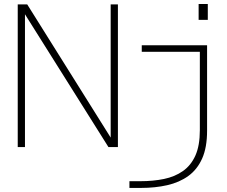

<svg xmlns="http://www.w3.org/2000/svg" viewBox="-20 -722 1115 942"><path d="M954.5 -702.5H999.5V-624.5H954.5ZM67 -0.5V-700.5H113.5L523 -47V-700.5H558.5V-0.5H512L102.5 -652V-0.5ZM615 200V167H668.5Q731.5 167 784.8 156Q838 145 877.5 117.2Q917 89.5 938.8 40.8Q960.5 -8 960.5 -83.5V-468H675.5V-500H996V-80.5Q996 1.5 971.8 55.8Q947.5 110 903.8 141.5Q860 173 800.8 186.5Q741.5 200 672 200Z"/></svg>

Font: Trispace SemiExpanded Thin
Style: Regular
Weight: 100
Width: 6
Designer: Tyler Finck
Foundry: Etcetera Type Company
Version: Version 1.210; ttfautohint (v1.8.3)